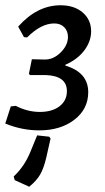

<svg xmlns="http://www.w3.org/2000/svg" viewBox="-23 -488 398 729"><path d="M126 7Q60 7 -3 -19L18 -84L37 -86Q82 -63 128 -63Q175 -63 203 -84.5Q231 -106 231 -142Q231 -200 151 -203H90L87 -209L98 -263L146 -262Q179 -261 207 -288.5Q235 -316 235 -348Q235 -370 221 -384.5Q207 -399 183 -399Q133 -399 80 -346L68 -347L46 -387Q118 -468 207 -468Q259 -468 291 -440.5Q323 -413 323 -369Q323 -331 297 -296.5Q271 -262 225 -242V-239Q312 -213 312 -138Q312 -74 259.5 -33.5Q207 7 126 7ZM88 221 33 196 29 182Q70 144 93 87L118 26L164 31L169 38L153 109Q143 152 129 175.5Q115 199 88 221Z"/></svg>

Font: Alegreya Sans SC Medium
Style: Italic
Weight: 500
Italic angle: -7°
Designer: Juan Pablo del Peral
Foundry: Huerta Tipografica
Version: Version 2.007